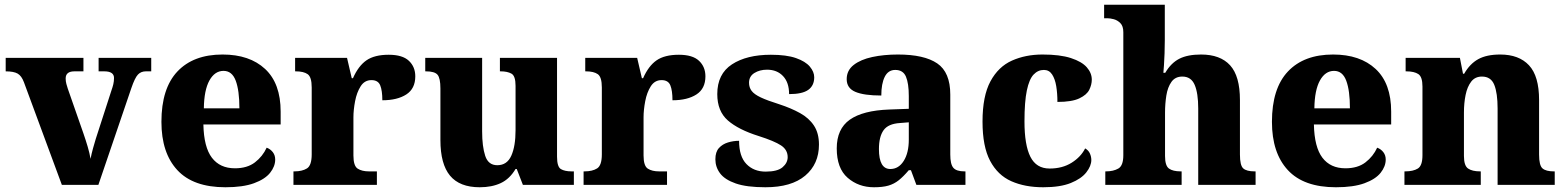

<svg xmlns="http://www.w3.org/2000/svg" viewBox="-20 -780 6604 810"><path d="M81 -433Q71 -460 54.5 -469.5Q38 -479 4 -479V-536H332V-479H294Q257 -479 257 -449Q257 -437 260 -426Q263 -415 266 -406L332 -217Q342 -188 350 -161Q358 -134 362 -110Q366 -131 372.5 -154.5Q379 -178 384 -194L450 -398Q455 -412 458 -424.5Q461 -437 461 -451Q461 -479 420 -479H396V-536H618V-479H595Q575 -479 562 -465.5Q549 -452 534 -408L395 0H241Z M931 10Q795 10 728 -62.5Q661 -135 661 -266Q661 -407 728.5 -478.5Q796 -550 919 -550Q1033 -550 1098.5 -489Q1164 -428 1164 -309V-255H838Q840 -159 874 -114.5Q908 -70 971 -70Q1023 -70 1055.5 -95Q1088 -120 1105 -157Q1121 -151 1131 -138Q1141 -125 1141 -107Q1141 -78 1119.5 -51Q1098 -24 1051.5 -7Q1005 10 931 10ZM990 -323Q990 -398 974.5 -439.5Q959 -481 923 -481Q886 -481 863.5 -440.5Q841 -400 840 -323Z M1218 0V-57H1222Q1255 -57 1275 -69.5Q1295 -82 1295 -129V-411Q1295 -455 1278 -467Q1261 -479 1228 -479H1225V-536H1444L1464 -450H1469Q1492 -502 1526 -525.5Q1560 -549 1620 -549Q1678 -549 1705 -523.5Q1732 -498 1732 -458Q1732 -406 1694 -381.5Q1656 -357 1593 -357Q1593 -398 1584 -420Q1575 -442 1547 -442Q1518 -442 1501.5 -416Q1485 -390 1478 -353Q1471 -316 1471 -285V-124Q1471 -80 1489 -68.5Q1507 -57 1536 -57H1570V0Z M2004 10Q1919 10 1878.5 -39Q1838 -88 1838 -189V-407Q1838 -450 1826 -464.5Q1814 -479 1777 -479H1774V-536H2014V-226Q2014 -162 2027 -122.5Q2040 -83 2078 -83Q2119 -83 2137 -123Q2155 -163 2155 -231V-418Q2155 -460 2137.5 -469.5Q2120 -479 2093 -479H2089V-536H2330V-119Q2330 -76 2346.5 -66.5Q2363 -57 2391 -57H2401V0H2186L2160 -67H2155Q2130 -25 2092.5 -7.5Q2055 10 2004 10Z M2442 0V-57H2446Q2479 -57 2499 -69.5Q2519 -82 2519 -129V-411Q2519 -455 2502 -467Q2485 -479 2452 -479H2449V-536H2668L2688 -450H2693Q2716 -502 2750 -525.5Q2784 -549 2844 -549Q2902 -549 2929 -523.5Q2956 -498 2956 -458Q2956 -406 2918 -381.5Q2880 -357 2817 -357Q2817 -398 2808 -420Q2799 -442 2771 -442Q2742 -442 2725.5 -416Q2709 -390 2702 -353Q2695 -316 2695 -285V-124Q2695 -80 2713 -68.5Q2731 -57 2760 -57H2794V0Z M3209 10Q3130 10 3084 -6Q3038 -22 3018 -48.5Q2998 -75 2998 -108Q2998 -139 3013 -155.5Q3028 -172 3051 -179Q3074 -186 3098 -186Q3098 -120 3129 -88Q3160 -56 3210 -56Q3260 -56 3281.5 -74.5Q3303 -93 3303 -117Q3303 -148 3275 -166.5Q3247 -185 3181 -206Q3095 -233 3050.5 -272Q3006 -311 3006 -383Q3006 -468 3068 -508.5Q3130 -549 3232 -549Q3298 -549 3338 -535Q3378 -521 3396.5 -499Q3415 -477 3415 -454Q3415 -419 3390 -401Q3365 -383 3309 -383Q3309 -432 3283.5 -459Q3258 -486 3216 -486Q3185 -486 3162.5 -472Q3140 -458 3140 -431Q3140 -411 3151 -396.5Q3162 -382 3189.5 -369Q3217 -356 3268 -340Q3317 -324 3355 -303Q3393 -282 3414 -250Q3435 -218 3435 -170Q3435 -88 3377 -39Q3319 10 3209 10Z M3667 10Q3602 10 3556 -30Q3510 -70 3510 -154Q3510 -236 3565 -275Q3620 -314 3732 -318L3814 -321V-375Q3814 -428 3802 -456.5Q3790 -485 3757 -485Q3727 -485 3712.5 -456Q3698 -427 3698 -377Q3625 -377 3588.5 -392.5Q3552 -408 3552 -446Q3552 -483 3581.5 -506Q3611 -529 3660 -539.5Q3709 -550 3768 -550Q3879 -550 3934 -512.5Q3989 -475 3989 -381V-128Q3989 -87 4002 -72Q4015 -57 4049 -57H4053V0H3846L3823 -62H3814Q3791 -35 3771.5 -19.5Q3752 -4 3728 3Q3704 10 3667 10ZM3736 -67Q3771 -67 3792.5 -101Q3814 -135 3814 -191V-264L3777 -261Q3727 -258 3707.5 -230.5Q3688 -203 3688 -151Q3688 -67 3736 -67Z M4381 10Q4304 10 4246.5 -15.5Q4189 -41 4157 -101.5Q4125 -162 4125 -267Q4125 -375 4158.5 -437Q4192 -499 4249.5 -524.5Q4307 -550 4378 -550Q4452 -550 4498 -535Q4544 -520 4565 -496Q4586 -472 4586 -444Q4586 -423 4575.5 -401.5Q4565 -380 4533.5 -365Q4502 -350 4441 -350Q4441 -386 4436 -416.5Q4431 -447 4418.5 -466Q4406 -485 4384 -485Q4359 -485 4340.5 -465.5Q4322 -446 4312 -398.5Q4302 -351 4302 -268Q4302 -168 4327 -118.5Q4352 -69 4408 -69Q4462 -69 4501 -93.5Q4540 -118 4558 -154Q4572 -146 4578 -132.5Q4584 -119 4584 -105Q4584 -80 4563 -53Q4542 -26 4497.5 -8Q4453 10 4381 10Z M4643 0V-57H4646Q4677 -57 4698 -69Q4719 -81 4719 -125V-644Q4719 -670 4706.5 -682.5Q4694 -695 4678.5 -699Q4663 -703 4652 -703H4638V-760H4894V-610Q4894 -583 4893 -555Q4892 -527 4890.5 -505Q4889 -483 4888 -473H4896Q4920 -514 4955 -532Q4990 -550 5047 -550Q5128 -550 5169.5 -504.5Q5211 -459 5211 -358V-128Q5211 -82 5225 -69.5Q5239 -57 5273 -57H5277V0H5035V-322Q5035 -387 5020 -422Q5005 -457 4968 -457Q4938 -457 4922 -434.5Q4906 -412 4900.5 -377Q4895 -342 4895 -305V-122Q4895 -81 4911.5 -69Q4928 -57 4961 -57H4965V0Z M5616 10Q5480 10 5413 -62.5Q5346 -135 5346 -266Q5346 -407 5413.5 -478.5Q5481 -550 5604 -550Q5718 -550 5783.5 -489Q5849 -428 5849 -309V-255H5523Q5525 -159 5559 -114.5Q5593 -70 5656 -70Q5708 -70 5740.5 -95Q5773 -120 5790 -157Q5806 -151 5816 -138Q5826 -125 5826 -107Q5826 -78 5804.5 -51Q5783 -24 5736.5 -7Q5690 10 5616 10ZM5675 -323Q5675 -398 5659.5 -439.5Q5644 -481 5608 -481Q5571 -481 5548.5 -440.5Q5526 -400 5525 -323Z M5905 0V-57H5908Q5942 -57 5961.5 -69Q5981 -81 5981 -125V-415Q5981 -456 5963.5 -467.5Q5946 -479 5913 -479H5910V-536H6139L6152 -469H6157Q6181 -511 6216.5 -530.5Q6252 -550 6309 -550Q6388 -550 6430.5 -504.5Q6473 -459 6473 -358V-128Q6473 -82 6487.5 -69.5Q6502 -57 6535 -57H6539V0H6298V-322Q6298 -387 6284 -422Q6270 -457 6232 -457Q6203 -457 6186.5 -435.5Q6170 -414 6163 -379.5Q6156 -345 6156 -305V-122Q6156 -81 6173.5 -69Q6191 -57 6224 -57H6227V0Z"/></svg>

Font: Noto Serif Tamil ExtraBold
Style: Regular
Weight: 800
Designer: Indian Type Foundry, Tom Grace, and the Monotype Design Team
Foundry: Monotype Imaging Inc.
Version: Version 2.004; ttfautohint (v1.8.4.7-5d5b)